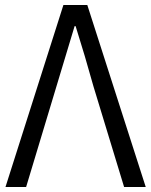

<svg xmlns="http://www.w3.org/2000/svg" viewBox="-20 -752 608 772"><path d="M235 -732H331L566 0H479L356 -404Q350 -423 321 -526L284 -647H280L85 0H2Z"/></svg>

Font: Source Han Sans CN Normal
Style: Regular
Weight: 350
Designer: Ryoko NISHIZUKA 西塚涼子 (kana, bopomofo & ideographs); Paul D. Hunt (Latin, Greek & Cyrillic); Sandoll Communications 산돌커뮤니
Foundry: Adobe
Version: Version 2.004;hotconv 1.0.118;makeotfexe 2.5.65603